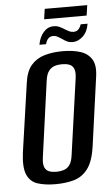

<svg xmlns="http://www.w3.org/2000/svg" viewBox="-56 -841 521 891"><g transform="rotate(-5 204.0 -395.5)"><path d="M166 12Q119 12 84 1Q49 -10 34 -44.5Q19 -79 28 -148L74 -467Q81 -521 105.5 -549.5Q130 -578 168 -589Q206 -600 253 -600Q301 -600 336 -588.5Q371 -577 388 -548.5Q405 -520 397 -467L353 -149Q343 -78 317 -44Q291 -10 253 1Q215 12 166 12ZM175 -45Q193 -45 209.5 -50Q226 -55 237 -70Q248 -85 252 -115L302 -470Q306 -500 299 -515Q292 -530 277.5 -535Q263 -540 245 -540Q226 -540 210 -535Q194 -530 182.5 -515Q171 -500 167 -470L118 -115Q114 -85 121 -70Q128 -55 142.5 -50Q157 -45 175 -45ZM303 -638Q289 -638 278 -643Q267 -648 255 -657Q246 -663 236 -668.5Q226 -674 214 -674Q201 -674 192 -665Q183 -656 179 -639H148Q154 -674 173.5 -696.5Q193 -719 221 -719Q236 -719 248 -713.5Q260 -708 272 -700Q282 -694 291 -689.5Q300 -685 311 -685Q325 -685 333.5 -693.5Q342 -702 347 -717H379Q373 -679 350.5 -658.5Q328 -638 303 -638ZM180 -755 187 -803H385L378 -755Z"/></g></svg>

Font: Alumni Sans SemiBold
Style: Italic
Weight: 600
Italic angle: -8°
Version: Version 1.016